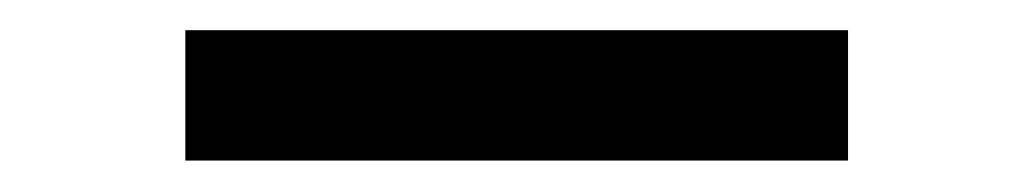

<svg xmlns="http://www.w3.org/2000/svg" viewBox="-20 65 667 124"><path d="M99.7 168.7V84.5H527.7V168.7Z"/></svg>

Font: TitilliumWeb ExtraLight
Style: Regular
Weight: 400
Designer: Mohamed Gaber, Accademia di Belle Arti di Urbino and others
Foundry: Kief Type Foundry, Accademia di Belle Arti di Urbino and others
Version: Version 3.000; ttfautohint (v1.8.2)